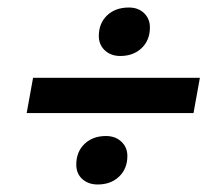

<svg xmlns="http://www.w3.org/2000/svg" viewBox="-20 -539 588 511"><path d="M243 -443Q243 -477 265 -498Q287 -519 323 -519Q348 -519 363.5 -504Q379 -489 379 -466Q379 -432 357 -411Q335 -390 300 -390Q275 -390 259 -405Q243 -420 243 -443ZM68 -332H512L495 -238H51ZM183 -101Q183 -135 205 -156Q227 -177 262 -177Q287 -177 303 -162Q319 -147 319 -124Q319 -90 297 -69Q275 -48 240 -48Q215 -48 199 -62.5Q183 -77 183 -101Z"/></svg>

Font: Niramit SemiBold
Style: Italic
Weight: 600
Italic angle: -10°
Designer: Katatrad Aksorn Co.,Ltd.
Foundry: Cadson Demak Co.,Ltd.
Version: Version 1.001; ttfautohint (v1.6)